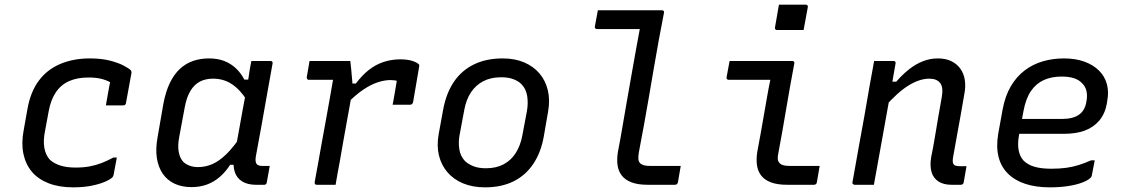

<svg xmlns="http://www.w3.org/2000/svg" viewBox="-20 -794 4840 825"><path d="M366 -543Q416 -543 452.5 -533.5Q489 -524 511.5 -512Q534 -500 541 -493Q544 -490 544.5 -487.5Q545 -485 545 -481L521 -350Q521 -348 519 -345.5Q517 -343 514.5 -342Q512 -341 509 -341Q490 -341 471.5 -341Q453 -341 435 -341L437 -353Q441 -376 445 -398.5Q449 -421 453 -441Q434 -451 412 -456Q390 -461 360 -461Q312 -461 277 -445.5Q242 -430 220 -397.5Q198 -365 189 -315L174 -234Q165 -191 170.5 -159Q176 -127 195 -107Q213 -91 240 -82.5Q267 -74 305 -74Q338 -74 365 -79Q392 -84 416.5 -93.5Q441 -103 467 -117H482Q479 -98 475 -79.5Q471 -61 468 -42Q467 -39 466 -36.5Q465 -34 463 -32Q454 -23 431 -13Q408 -3 373.5 4Q339 11 294 11Q234 11 189 -6.5Q144 -24 117 -56Q90 -88 80.5 -133.5Q71 -179 82 -236L98 -326Q111 -399 146.5 -447Q182 -495 238.5 -519Q295 -543 366 -543Z M878 -543Q914 -543 942 -532.5Q970 -522 992 -502Q1014 -482 1030 -452H1057L1042 -361Q1013 -408 977 -432Q941 -456 896 -456Q863 -456 839 -443.5Q815 -431 798.5 -404Q782 -377 774 -334L750 -205Q743 -168 748 -141Q753 -114 768 -98Q779 -88 795 -82Q811 -76 831 -76Q862 -76 891.5 -88.5Q921 -101 952 -131Q983 -161 1017 -212L994 -86H969Q949 -55 924 -33.5Q899 -12 869 -1Q839 10 803 10Q761 10 729.5 -5Q698 -20 679 -48Q660 -76 654 -115Q648 -154 657 -204L682 -348Q692 -401 710 -438Q728 -475 753.5 -498.5Q779 -522 810.5 -532.5Q842 -543 878 -543ZM1060 -532Q1081 -532 1101 -532Q1121 -532 1142 -532Q1146 -532 1148 -530.5Q1150 -529 1151 -526.5Q1152 -524 1151 -520Q1139 -454 1127 -386Q1115 -318 1103 -251Q1091 -184 1079 -120Q1076 -100 1082 -90.5Q1088 -81 1107 -81Q1112 -81 1116.5 -81Q1121 -81 1124 -81H1139Q1136 -63 1132.5 -44.5Q1129 -26 1126 -9Q1125 -4 1122 -2Q1119 0 1115 0Q1109 0 1099 0Q1089 0 1080 0Q1044 0 1020.5 -14.5Q997 -29 988.5 -56Q980 -83 986 -120Q996 -172 1005 -223.5Q1014 -275 1023.5 -326.5Q1033 -378 1043 -430Q1046 -445 1048 -461Q1050 -477 1053 -494.5Q1056 -512 1060 -532Z M1310 -532Q1322 -532 1339.5 -532Q1357 -532 1377 -532Q1397 -532 1417 -532Q1437 -532 1455 -532Q1473 -532 1485 -532Q1485 -532 1486.5 -520.5Q1488 -509 1489.5 -492Q1491 -475 1492.5 -458Q1494 -441 1495 -429Q1496 -417 1496 -417Q1490 -381 1483 -341.5Q1476 -302 1468.5 -261.5Q1461 -221 1454 -180.5Q1447 -140 1440 -100Q1435 -74 1430.5 -49Q1426 -24 1422 0Q1402 0 1382 0Q1362 0 1341 0Q1338 0 1335.5 -1.5Q1333 -3 1332.5 -5Q1332 -7 1332 -11Q1340 -52 1347.5 -96Q1355 -140 1363.5 -185.5Q1372 -231 1380 -276Q1388 -321 1396 -365Q1404 -409 1411 -451H1394Q1380 -451 1365.5 -451Q1351 -451 1336.5 -451Q1322 -451 1307 -451Q1304 -451 1302 -452.5Q1300 -454 1299 -456.5Q1298 -459 1298 -462Q1301 -479 1304 -496.5Q1307 -514 1310 -532ZM1700 -539Q1731 -539 1751 -532.5Q1771 -526 1778 -519Q1780 -518 1780.5 -516.5Q1781 -515 1781.5 -513.5Q1782 -512 1781.5 -510.5Q1781 -509 1781 -507L1755 -355Q1754 -352 1753 -350Q1752 -348 1750 -346.5Q1748 -345 1746 -344.5Q1744 -344 1741 -344Q1723 -344 1704.5 -344Q1686 -344 1667 -344L1670 -359Q1674 -381 1677.5 -402Q1681 -423 1685 -447Q1679 -448 1673 -449Q1667 -450 1658 -450Q1633 -450 1603.5 -440.5Q1574 -431 1540.5 -408.5Q1507 -386 1468 -346L1474 -435H1509Q1536 -471 1565.5 -494Q1595 -517 1629 -528Q1663 -539 1700 -539Z M2140 -543Q2192 -543 2232 -526Q2272 -509 2298 -478.5Q2324 -448 2334 -406Q2344 -364 2335 -314L2317 -210Q2305 -140 2272 -90.5Q2239 -41 2187 -15Q2135 11 2064 11Q2011 11 1970 -6Q1929 -23 1902.5 -54Q1876 -85 1866 -126.5Q1856 -168 1865 -218L1884 -322Q1897 -393 1930 -442Q1963 -491 2016 -517Q2069 -543 2140 -543ZM2133 -462Q2089 -462 2056.5 -445Q2024 -428 2003.5 -397Q1983 -366 1975 -322L1955 -215Q1949 -184 1953.5 -153.5Q1958 -123 1978 -102Q1993 -88 2015 -79.5Q2037 -71 2068 -71Q2112 -71 2144 -88Q2176 -105 2196 -136.5Q2216 -168 2224 -210L2244 -316Q2250 -349 2245.5 -380Q2241 -411 2221 -432Q2207 -446 2185.5 -454Q2164 -462 2133 -462Z M2549 -750Q2576 -750 2603.5 -750Q2631 -750 2659 -750Q2687 -750 2714.5 -750Q2742 -750 2769.5 -750Q2797 -750 2824 -750Q2827 -750 2829 -749Q2831 -748 2832.5 -745.5Q2834 -743 2833 -739Q2822 -683 2811 -623Q2800 -563 2789.5 -501.5Q2779 -440 2768.5 -378.5Q2758 -317 2747 -256.5Q2736 -196 2725 -139Q2722 -120 2723 -110Q2724 -100 2731 -92Q2738 -86 2748 -83.5Q2758 -81 2776 -81Q2793 -81 2813 -81Q2833 -81 2852.5 -81Q2872 -81 2890 -81H2905Q2902 -63 2899 -46Q2896 -29 2893 -11Q2892 -7 2890 -4.5Q2888 -2 2885.5 -1Q2883 0 2880 0Q2874 0 2854 0Q2834 0 2809 0Q2784 0 2763 0Q2721 0 2693.5 -10.5Q2666 -21 2651.5 -40Q2637 -59 2633.5 -84.5Q2630 -110 2635 -141Q2645 -192 2654 -245.5Q2663 -299 2672.5 -353Q2682 -407 2691.5 -461Q2701 -515 2710.5 -568Q2720 -621 2729 -669H2713Q2686 -669 2657.5 -669Q2629 -669 2601 -669Q2573 -669 2545 -669Q2541 -669 2538 -672Q2535 -675 2536 -680Q2539 -697 2542.5 -715Q2546 -733 2549 -750Z M3115 -532Q3160 -532 3204.5 -532Q3249 -532 3294 -532Q3339 -532 3384 -532Q3387 -532 3389 -531Q3391 -530 3392.5 -527.5Q3394 -525 3393 -521Q3384 -473 3375.5 -426Q3367 -379 3359 -331Q3351 -283 3342.5 -235Q3334 -187 3325 -139Q3321 -121 3322 -110.5Q3323 -100 3331 -92Q3337 -86 3347.5 -83.5Q3358 -81 3376 -81Q3402 -81 3431.5 -81Q3461 -81 3486 -81H3502Q3499 -63 3496 -46Q3493 -29 3490 -11Q3489 -5 3485.5 -2.5Q3482 0 3477 0Q3471 0 3452 0Q3433 0 3408.5 0Q3384 0 3363 0Q3320 0 3292.5 -10.5Q3265 -21 3250.5 -40Q3236 -59 3232.5 -85Q3229 -111 3234 -142Q3242 -182 3248.5 -220.5Q3255 -259 3262 -297.5Q3269 -336 3275.5 -374.5Q3282 -413 3290 -451H3272Q3245 -451 3218.5 -451Q3192 -451 3165 -451Q3138 -451 3111 -451Q3107 -451 3104 -454Q3101 -457 3102 -462Q3105 -479 3108.5 -497Q3112 -515 3115 -532ZM3327 -774Q3341 -774 3355.5 -774Q3370 -774 3384.5 -774Q3399 -774 3413.5 -774Q3428 -774 3442 -774Q3447 -774 3449.5 -771Q3452 -768 3451 -763L3433 -665Q3419 -665 3405 -665Q3391 -665 3376 -665Q3361 -665 3347 -665Q3333 -665 3319 -665Q3314 -665 3311.5 -668Q3309 -671 3310 -676Z M3736 -532Q3752 -532 3766 -532Q3780 -532 3793.5 -532Q3807 -532 3819 -532Q3823 -532 3825 -530.5Q3827 -529 3828 -526.5Q3829 -524 3828 -521Q3817 -456 3805.5 -391Q3794 -326 3782 -260.5Q3770 -195 3758.5 -130Q3747 -65 3735 0Q3722 0 3708 0Q3694 0 3680 0Q3666 0 3652 0Q3650 0 3648 -1Q3646 -2 3644.5 -3.5Q3643 -5 3642.5 -7Q3642 -9 3643 -11Q3655 -81 3668 -151.5Q3681 -222 3693.5 -292Q3706 -362 3718 -433Q3724 -465 3728.5 -490.5Q3733 -516 3736 -532ZM4010 -543Q4043 -543 4067 -531.5Q4091 -520 4106 -499.5Q4121 -479 4125.5 -451.5Q4130 -424 4124 -392Q4116 -346 4108 -300Q4100 -254 4091.5 -209Q4083 -164 4075 -117Q4073 -105 4074 -98Q4075 -91 4079 -86Q4083 -83 4089 -81.5Q4095 -80 4102 -80Q4105 -80 4107.5 -80Q4110 -80 4112.5 -80Q4115 -80 4117 -80H4133Q4130 -62 4127 -45.5Q4124 -29 4121 -11Q4120 -5 4116.5 -2.5Q4113 0 4108 0Q4103 0 4091 0Q4079 0 4069 0Q4034 0 4012 -14.5Q3990 -29 3982.5 -55.5Q3975 -82 3981 -118Q3990 -162 3997 -204.5Q4004 -247 4011.5 -290.5Q4019 -334 4027 -379Q4034 -419 4019.5 -437.5Q4005 -456 3973 -456Q3952 -456 3929.5 -448.5Q3907 -441 3883.5 -426.5Q3860 -412 3834 -388.5Q3808 -365 3780 -333L3796 -443H3831Q3858 -474 3886.5 -496.5Q3915 -519 3946 -531Q3977 -543 4010 -543Z M4551 -543Q4602 -543 4640 -529Q4678 -515 4702.5 -490.5Q4727 -466 4736 -433Q4745 -400 4738 -363L4736 -349Q4728 -305 4703.5 -276Q4679 -247 4641.5 -233Q4604 -219 4552 -219Q4528 -219 4495 -219Q4462 -219 4423.5 -219Q4385 -219 4345 -219L4308 -213L4317 -283Q4361 -283 4400.5 -283Q4440 -283 4476 -283Q4512 -283 4545 -283Q4590 -283 4616 -301Q4642 -319 4648 -357Q4653 -382 4648.5 -402.5Q4644 -423 4629 -437Q4616 -451 4594.5 -458Q4573 -465 4541 -465Q4498 -465 4465 -450Q4432 -435 4410 -403Q4388 -371 4378 -318L4358 -210Q4352 -175 4357 -148.5Q4362 -122 4378 -104Q4396 -86 4425 -77.5Q4454 -69 4497 -69Q4534 -69 4562 -73Q4590 -77 4615.5 -85Q4641 -93 4668 -105H4684Q4681 -89 4677.5 -72Q4674 -55 4671 -38Q4670 -36 4669 -34Q4668 -32 4666 -30Q4655 -19 4630 -9.5Q4605 0 4569.5 5.5Q4534 11 4491 11Q4431 11 4385.5 -4Q4340 -19 4310.5 -48.5Q4281 -78 4270.5 -120.5Q4260 -163 4269 -218L4288 -323Q4299 -382 4323.5 -423.5Q4348 -465 4383 -491.5Q4418 -518 4461 -530.5Q4504 -543 4551 -543Z"/></svg>

Font: Rec Mono Linear
Style: Italic
Weight: 400
Italic angle: -10°
Monospace: yes
Version: Version 1.085; ttfautohint (v1.8.4.7-5d5b)